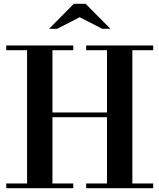

<svg xmlns="http://www.w3.org/2000/svg" viewBox="-20 -994 841 1014"><path d="M13 0V-25H123V-729H13V-754H367V-729H257V-400H545V-729H435V-754H789V-729H679V-25H789V0H435V-25H545V-375H257V-25H367V0ZM239 -842 370 -974H432L563 -842H520L401 -903L282 -842Z"/></svg>

Font: Libre Bodoni
Style: Regular
Weight: 400
Designer: Pablo Impallari, Rodrigo Fuenzalida
Foundry: Impallari Type
Version: Version 2.005;gftools[0.9.23]